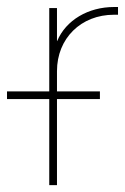

<svg xmlns="http://www.w3.org/2000/svg" viewBox="-78 -539 363 559"><path d="M65.4 0H87.9V-250.5H212.9V-272.9H87.9V-332C87.9 -427.2 157.7 -496.1 253.9 -496.1H265.6V-518.6H253.9C179.2 -518.6 113.8 -480.5 88.4 -419.4H87.9V-515.6H65.4V-272.9H-57.6V-250.5H65.4Z"/></svg>

Font: Raveo Display Display Thin
Style: Regular
Weight: 100
Designer: Jakub Foglar, Rasmus Andersson (Inter)
Foundry: Jakubfoglar.com
Version: Version 1.100;Glyphs 3.2.3 (3260)